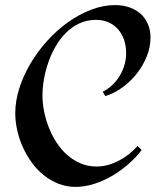

<svg xmlns="http://www.w3.org/2000/svg" viewBox="-20 -729 643 755"><path d="M571.8 -581.1Q571.8 -543.9 557.1 -507.3Q542.5 -470.7 517.8 -439.5Q493.2 -408.2 460.9 -384.8Q428.7 -361.3 394 -351.1L383.8 -368.2Q404.3 -378.4 421.4 -394.5Q438.5 -410.6 450.7 -430.9Q462.9 -451.2 469.5 -473.9Q476.1 -496.6 476.1 -520Q476.1 -546.9 468.3 -570.8Q460.4 -594.7 445.3 -612.5Q430.2 -630.4 408 -640.6Q385.7 -650.9 356.9 -650.9Q321.8 -650.9 292.5 -637.2Q263.2 -623.5 239.7 -600.3Q216.3 -577.1 199 -547.1Q181.6 -517.1 170.2 -484.1Q158.7 -451.2 152.8 -417.5Q147 -383.8 147 -354Q147 -323.7 153.3 -291.5Q159.7 -259.3 171.9 -228Q184.1 -196.8 202.1 -168.9Q220.2 -141.1 243.9 -120.1Q267.6 -99.1 296.6 -86.7Q325.7 -74.2 359.9 -74.2Q383.3 -74.2 405.5 -80.6Q427.7 -86.9 448.2 -97.7Q468.8 -108.4 487.1 -123Q505.4 -137.7 521 -154.8L537.1 -139.2Q515.6 -110.8 486.1 -84.7Q456.5 -58.6 422.4 -38.3Q388.2 -18.1 350.8 -6.1Q313.5 5.9 276.9 5.9Q241.2 5.9 209.7 -6.6Q178.2 -19 151.9 -40.3Q125.5 -61.5 104.7 -90.1Q84 -118.7 69.6 -150.9Q55.2 -183.1 47.6 -217.3Q40 -251.5 40 -284.2Q40 -331.5 55.9 -381.6Q71.8 -431.6 99.6 -478.8Q127.4 -525.9 165.3 -567.9Q203.1 -609.9 246.8 -641.1Q290.5 -672.4 338.1 -690.7Q385.7 -709 433.1 -709Q462.4 -709 487.8 -700.4Q513.2 -691.9 531.7 -675.8Q550.3 -659.7 561 -635.7Q571.8 -611.8 571.8 -581.1Z"/></svg>

Font: Redressed
Style: Regular
Weight: 400
Designer: Astigmatic (AOETI)
Foundry: Astigmatic (AOETI)
Version: Version 1.000